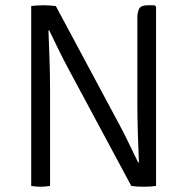

<svg xmlns="http://www.w3.org/2000/svg" viewBox="-20 -706 712 729"><path d="M235 -453.5Q216 -489.5 199.5 -523.5Q183 -557.5 167 -590.5H164Q165.5 -544.5 167.8 -485.8Q170 -427 170 -375V0Q150 3 134 3Q117.5 3 98.5 0V-683Q108 -684.5 121.2 -685.2Q134.5 -686 144.5 -686Q156 -686 169 -685.2Q182 -684.5 192 -683L435 -229.5Q454.5 -193 471.5 -157.2Q488.5 -121.5 504.5 -89H507.5Q505 -144 503.2 -204.5Q501.5 -265 501.5 -317V-636.5Q501.5 -661.5 508.8 -673.8Q516 -686 541 -686H566.5L572.5 -681V0Q553.5 3 526 3Q497.5 3 478.5 0Z"/></svg>

Font: Signika SC Light
Style: Regular
Weight: 300
Designer: Anna Giedryś
Foundry: Anna Giedryś
Version: Version 2.000; ttfautohint (v1.8.3) -l 8 -r 50 -G 200 -x 9 -